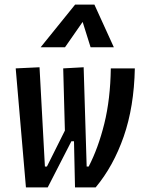

<svg xmlns="http://www.w3.org/2000/svg" viewBox="-20 -815 626 835"><path d="M306.2 0 301.8 -200.7H290.5L187.5 0H92.8L48.3 -517.6L151.9 -522.5L175.3 -90.8H184.1L262.2 -247.1L254.9 -517.6L343.8 -522.5L356.9 -90.8H365.7Q407.2 -170.9 433.6 -277.1Q460 -383.3 461.9 -517.6H566.4Q563 -350.6 518.1 -221.4Q473.1 -92.3 396 0ZM390.6 -794.9 475.1 -609.4H374L339.4 -719.7L262.7 -609.4H156.7L306.6 -794.9Z"/></svg>

Font: Cascadia Mono PL
Style: Italic
Weight: 400
Italic angle: -10°
Monospace: yes
Designer: Aaron Bell
Foundry: Saja Typeworks
Version: Version 2404.023; ttfautohint (v1.8.4)